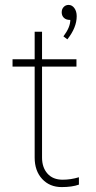

<svg xmlns="http://www.w3.org/2000/svg" viewBox="-20 -741 392 781"><path d="M121 -100V-470H31V-500H121V-612H151V-500H291V-470H151V-100Q151 -60 173 -35Q195 -10 235 -10Q268 -10 301 -20V10Q273 20 231 20Q182 20 151.5 -13Q121 -46 121 -100ZM266 -660H264Q249 -660 240 -668.5Q231 -677 231 -691Q231 -704 239 -712.5Q247 -721 259 -721Q273 -721 282.5 -708Q292 -695 292 -675Q292 -629 254 -581L238 -593Q266 -630 266 -660Z"/></svg>

Font: Metropolitano Thin
Style: Regular
Weight: 250
Designer: Fonts by Alex Slobzheninov & Chris M. Simpson / Changes by Cristiano Sobral
Foundry: Fonts by Alex Slobzheninov & Chris M. Simpson / Changes by Cristiano Sobral
Version: Version 1.00;August 30, 2020;FontCreator 13.0.0.2681 64-bit